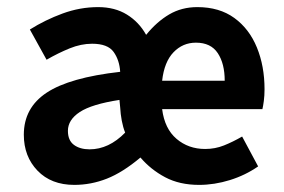

<svg xmlns="http://www.w3.org/2000/svg" viewBox="-20 -509 799 540"><path d="M189 11Q124 11 85.5 -29Q47 -69 47 -130Q47 -206 111.5 -248.5Q176 -291 318 -307Q316 -340 299.5 -363Q283 -386 239 -386Q208 -386 176 -373Q144 -360 111 -341L64 -426Q107 -453 156 -471Q205 -489 256 -489Q303 -489 337 -468Q371 -447 391 -411Q421 -448 456 -468.5Q491 -489 535 -489Q597 -489 639 -458.5Q681 -428 702.5 -375.5Q724 -323 724 -258Q724 -240 722 -225Q720 -210 718 -202H436Q443 -147 476.5 -118.5Q510 -90 557 -90Q585 -90 610 -100Q635 -110 661 -125L706 -41Q670 -16 626.5 -2.5Q583 11 540 11Q485 11 444.5 -10.5Q404 -32 375 -66Q325 -24 280.5 -6.5Q236 11 189 11ZM232 -89Q286 -89 332 -136Q326 -151 322.5 -169.5Q319 -188 318 -207L316 -228Q238 -216 204.5 -194Q171 -172 171 -141Q171 -114 188 -101.5Q205 -89 232 -89ZM436 -282H612Q612 -330 592.5 -359.5Q573 -389 531 -389Q494 -389 468 -362Q442 -335 436 -282Z"/></svg>

Font: Narnoor
Style: Bold
Weight: 700
Designer: S. Sridhar Murthy
Foundry: SIL International
Version: Version 3.000